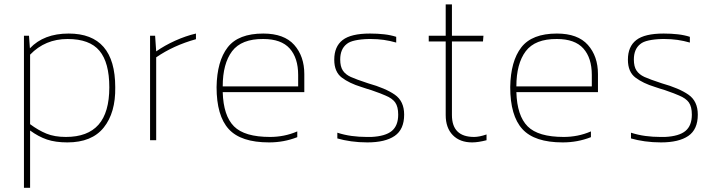

<svg xmlns="http://www.w3.org/2000/svg" viewBox="-20 -650 3325 890"><path d="M119.5 220.6V-45Q158.5 -16.5 197.8 -3.2Q237.1 10.1 292.3 10.1Q405.8 10.1 460.9 -58.8Q516.1 -127.8 514.2 -245.4Q514.2 -494.5 298.3 -494.5Q182.9 -494.5 118.6 -426L114.4 -484.4H91V220.6ZM119.5 -74.4V-396.6Q189.3 -469.2 293.2 -469.2Q395.7 -469.2 441.2 -414.5Q486.7 -359.8 486.7 -245.4Q486.7 -128.7 436.6 -71.9Q386.5 -15.2 285.4 -15.2Q233 -15.2 195.3 -30.6Q157.6 -46 119.5 -74.4Z M704 0V-384.2Q784 -439.3 888.3 -468.3V-494.5Q841 -483.5 792 -461.4Q743.1 -439.3 704 -411.8L699 -484.4H675.6V0Z M1358 -14.2V-40.9Q1327.2 -27.6 1295.5 -21.4Q1263.8 -15.2 1232.1 -15.2Q1113.5 -15.2 1064.6 -64.3Q1015.6 -113.5 1012.4 -222.9H1390.6V-306.5Q1390.6 -389.2 1343.8 -441.9Q1296.9 -494.5 1200.4 -494.5Q1085 -494.5 1035.4 -430.6Q985.8 -366.7 983.9 -246.3Q983.9 -113.5 1040.2 -51.7Q1096.5 10.1 1227 10.1Q1261.9 10.1 1294.1 4.1Q1326.3 -1.8 1358 -14.2ZM1200.4 -469.2Q1283.5 -469.2 1322.8 -425.3Q1362.1 -381.4 1362.1 -302.4V-249.5H1012.4Q1012.4 -354.8 1055.8 -412.5Q1099.3 -470.1 1200.4 -469.2Z M1853.4 -118.6Q1853.4 -181.1 1810 -211.2Q1766.5 -241.3 1686.6 -263.8Q1630.5 -282.2 1605.9 -293.4Q1581.3 -304.7 1569.2 -323.1Q1557 -341.5 1557 -374.1Q1557 -422.3 1586.9 -445.8Q1599.7 -456.8 1625.9 -462.5Q1652.1 -468.3 1688.9 -469.2Q1693.9 -469.2 1699 -469.2Q1729.8 -469.2 1759 -465.1Q1788.1 -460.9 1816.6 -452.7V-479.3Q1790.9 -487.6 1760.8 -491Q1730.7 -494.5 1694.9 -494.5Q1607.1 -494.5 1568.2 -464.4Q1529.4 -434.3 1529.4 -373.2Q1529.4 -316.6 1564.6 -290.2Q1599.7 -263.8 1654 -247.2Q1670.5 -242.2 1678.8 -239Q1686.6 -236.2 1701.3 -232.1Q1749.1 -215.5 1766.5 -207.3Q1798.3 -194.4 1812 -174.9Q1825.8 -155.3 1825.8 -118.6Q1825.8 -67.6 1796.2 -43Q1766.5 -18.4 1701.3 -15.2Q1690.7 -15.2 1679.7 -15.2Q1643.8 -15.2 1610.1 -19.8Q1576.3 -24.4 1543.7 -34.9V-8.3Q1572.2 0 1608 5.1Q1643.8 10.1 1682.9 10.1Q1765.6 10.1 1809.5 -20Q1853.4 -50.1 1853.4 -118.6Z M2235.3 0V-26.7Q2201.3 -15.2 2177.8 -15.2Q2074.9 -15.2 2074.9 -116.7V-457.7H2218.8L2221 -484.4H2074.9V-629.6H2046V-484.4H1967.4V-457.7H2046V-116.7Q2046 -57.4 2078.8 -23.7Q2111.7 10.1 2168.7 10.1Q2196.2 10.1 2235.3 0Z M2719.2 -14.2V-40.9Q2688.4 -27.6 2656.7 -21.4Q2625 -15.2 2593.3 -15.2Q2474.7 -15.2 2425.8 -64.3Q2376.8 -113.5 2373.6 -222.9H2751.8V-306.5Q2751.8 -389.2 2705 -441.9Q2658.1 -494.5 2561.6 -494.5Q2446.2 -494.5 2396.6 -430.6Q2347 -366.7 2345.1 -246.3Q2345.1 -113.5 2401.4 -51.7Q2457.7 10.1 2588.2 10.1Q2623.2 10.1 2655.3 4.1Q2687.5 -1.8 2719.2 -14.2ZM2561.6 -469.2Q2644.8 -469.2 2684.1 -425.3Q2723.3 -381.4 2723.3 -302.4V-249.5H2373.6Q2373.6 -354.8 2417 -412.5Q2460.5 -470.1 2561.6 -469.2Z M3214.6 -118.6Q3214.6 -181.1 3171.2 -211.2Q3127.8 -241.3 3047.8 -263.8Q2991.7 -282.2 2967.1 -293.4Q2942.6 -304.7 2930.4 -323.1Q2918.2 -341.5 2918.2 -374.1Q2918.2 -422.3 2948.1 -445.8Q2960.9 -456.8 2987.1 -462.5Q3013.3 -468.3 3050.1 -469.2Q3055.1 -469.2 3060.2 -469.2Q3091 -469.2 3120.2 -465.1Q3149.4 -460.9 3177.8 -452.7V-479.3Q3152.1 -487.6 3122 -491Q3091.9 -494.5 3056.1 -494.5Q2968.3 -494.5 2929.5 -464.4Q2890.6 -434.3 2890.6 -373.2Q2890.6 -316.6 2925.8 -290.2Q2960.9 -263.8 3015.2 -247.2Q3031.7 -242.2 3040 -239Q3047.8 -236.2 3062.5 -232.1Q3110.3 -215.5 3127.8 -207.3Q3159.5 -194.4 3173.3 -174.9Q3187 -155.3 3187 -118.6Q3187 -67.6 3157.4 -43Q3127.8 -18.4 3062.5 -15.2Q3051.9 -15.2 3040.9 -15.2Q3005.1 -15.2 2971.3 -19.8Q2937.5 -24.4 2904.9 -34.9V-8.3Q2933.4 0 2969.2 5.1Q3005.1 10.1 3044.1 10.1Q3126.8 10.1 3170.7 -20Q3214.6 -50.1 3214.6 -118.6Z"/></svg>

Font: Arad-FD-VF Thin
Style: Regular
Weight: 100
Designer: Mohammad Darvishi
Version: Version 1.010;September 21, 2024;FontCreator 15.0.0.2992 64-